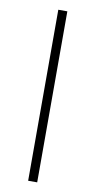

<svg xmlns="http://www.w3.org/2000/svg" viewBox="-82 -737 384 774"><g transform="rotate(10 109.5 -350.0)"><path d="M92 -700H129V0H92Z"/></g></svg>

Font: Cairo ExtraLight
Style: Regular
Weight: 250
Designer: Mohamed Gaber, the designers of Titillium
Foundry: Kief Type Foundry
Version: Version 2.009; ttfautohint (v1.5.33-1714) -l 8 -r 50 -G 200 